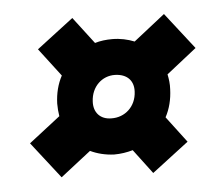

<svg xmlns="http://www.w3.org/2000/svg" viewBox="-42 -613 648 572"><g transform="rotate(-5 282.5 -327.5)"><path d="M283 -152C303 -152 321 -155 339 -160L394 -87L504 -171L445 -249C458 -273 465 -301 466 -331C467 -347 465 -362 462 -376L552 -447L467 -556L373 -482C353 -490 331 -495 307 -495C289 -495 271 -493 255 -488L194 -568L84 -484L148 -400C135 -376 128 -348 127 -318C127 -305 128 -292 130 -280L36 -207L121 -98L212 -169C233 -159 257 -153 283 -152ZM284 -260C251 -260 231 -282 233 -315C235 -359 267 -389 306 -388C342 -387 362 -366 360 -333C358 -289 325 -259 284 -260Z"/></g></svg>

Font: Fixel Display 20240404 ExBold
Style: Italic
Weight: 800
Italic angle: -10°
Designer: AlfaBravo + MacPaw
Foundry: Kyrylo Tkachov, Marchela Mozhyna, Serhii Makarenko, Maria Weinstein, Zakhar Kryvoshyya
Version: Version 1.211;Glyphs 3.2 (3225)